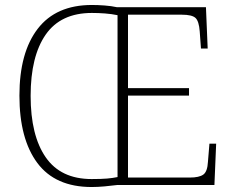

<svg xmlns="http://www.w3.org/2000/svg" viewBox="-20 -743 939 771"><path d="M348 8Q202 8 130 -88.5Q58 -185 58 -359Q58 -532 131.5 -627.5Q205 -723 349 -723Q373 -723 400 -721Q427 -719 450 -714H807L814 -548H787L782 -617Q779 -658 765 -671Q751 -684 710 -684H494V-389H739V-359H494V-30H742Q780 -30 796.5 -42Q813 -54 815 -93L821 -166H848L841 0H450Q427 3 399.5 5.5Q372 8 348 8ZM348 -24Q387 -24 410 -26Q433 -28 452 -32V-682Q428 -687 401.5 -689Q375 -691 349 -691Q224 -691 163.5 -604Q103 -517 103 -358Q103 -199 163.5 -111.5Q224 -24 348 -24Z"/></svg>

Font: Noto Serif ExtraLight
Style: Regular
Weight: 200
Designer: Monotype Design Team
Foundry: Monotype Imaging Inc.
Version: Version 2.015; ttfautohint (v1.8.4.7-5d5b)